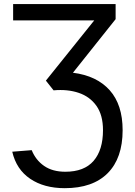

<svg xmlns="http://www.w3.org/2000/svg" viewBox="-20 -707 676 964"><path d="M305.2 237.8Q201.2 237.8 131.6 190.7Q62 143.6 41.5 54.7L139.2 46.9Q159.2 96.7 201.4 126Q243.7 155.3 308.1 155.3Q402.8 155.3 450 100.6Q497.1 45.9 497.1 -53.2Q497.1 -128.9 464.4 -175.3Q431.6 -221.7 375.5 -240.7Q319.3 -259.8 249 -253.4L210.4 -302.2L453.1 -604.5H45.9V-686.5H560.5V-610.8L346.2 -341.8Q465.8 -326.7 530.8 -253.9Q595.7 -181.2 595.7 -53.2Q595.7 86.9 520.8 162.4Q445.8 237.8 305.2 237.8Z"/></svg>

Font: Estedad-FD Medium
Style: Regular
Weight: 500
Designer: Amin Abedi
Version: Version 7.3